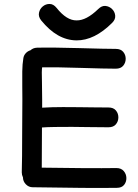

<svg xmlns="http://www.w3.org/2000/svg" viewBox="-20 -951 699 970"><path d="M570 -2Q595 -2 607 -17Q619 -32 618.5 -52Q618 -72 605 -87Q592 -102 568 -102Q435 -100 191 -104Q192 -165 192 -307Q218 -309 259 -309.5Q300 -310 343.5 -310Q387 -310 423 -309Q493 -308 528 -308Q553 -308 565.5 -323Q578 -338 578 -358Q578 -378 565.5 -393Q553 -408 528 -408Q500 -408 460.5 -408.5Q421 -409 378 -409.5Q335 -410 298 -410Q242 -410 193 -407V-448Q193 -472 192 -535Q190 -597 193 -611Q261 -612 387 -608Q512 -604 565 -604Q590 -604 602.5 -619Q615 -634 615 -654Q615 -674 602.5 -689Q590 -704 565 -704Q515 -704 378 -708Q240 -712 166 -710Q147 -709 134 -697Q120 -693 110 -682Q100 -671 98 -657Q93 -627 92.5 -590Q92 -553 92.5 -516Q93 -479 93 -450Q92 -404 92 -276Q92 -148 90 -80Q90 -67 96 -55Q96 -35 110.5 -20Q125 -5 145 -5Q435 0 570 -2ZM366 -747Q457 -746 547 -836Q564 -853 562 -872.5Q560 -892 546 -905.5Q532 -919 513 -921Q494 -923 476 -905Q416 -847 367 -848Q317 -847 266 -911Q250 -931 230.5 -931Q211 -931 196 -918.5Q181 -906 177 -886.5Q173 -867 188 -848Q269 -748 366 -747Z"/></svg>

Font: Balsamiq Sans
Style: Regular
Weight: 400
Designer: Michael Angeles
Foundry: Balsamiq SRL
Version: Version 1.020; ttfautohint (v1.8.4.7-5d5b);gftools[0.9.26]